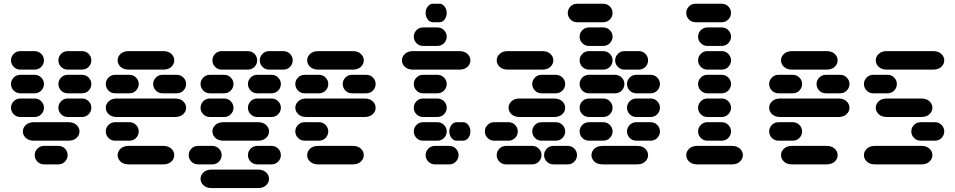

<svg xmlns="http://www.w3.org/2000/svg" viewBox="-20 -881 5040 1013"><path d="M212.9 -13.7H287.1Q308.6 -13.7 322.8 -28.3Q336.9 -43 336.9 -62.5Q336.9 -82 322.8 -96.7Q308.6 -111.3 287.1 -111.3H212.9Q191.4 -111.3 177.2 -96.7Q163.1 -82 163.1 -62.5Q163.1 -43 177.2 -28.3Q191.4 -13.7 212.9 -13.7ZM159.2 -138.7H340.8Q368.2 -138.7 383.8 -153.3Q399.4 -168 399.4 -187.5Q399.4 -207 383.8 -221.7Q368.2 -236.3 340.8 -236.3H159.2Q131.8 -236.3 116.2 -221.7Q100.6 -207 100.6 -187.5Q100.6 -168 116.2 -153.3Q131.8 -138.7 159.2 -138.7ZM87.9 -263.7H162.1Q183.6 -263.7 197.8 -278.3Q211.9 -293 211.9 -312.5Q211.9 -332 197.8 -346.7Q183.6 -361.3 162.1 -361.3H87.9Q66.4 -361.3 52.2 -346.7Q38.1 -332 38.1 -312.5Q38.1 -293 52.2 -278.3Q66.4 -263.7 87.9 -263.7ZM337.9 -263.7H412.1Q433.6 -263.7 447.8 -278.3Q461.9 -293 461.9 -312.5Q461.9 -332 447.8 -346.7Q433.6 -361.3 412.1 -361.3H337.9Q316.4 -361.3 302.2 -346.7Q288.1 -332 288.1 -312.5Q288.1 -293 302.2 -278.3Q316.4 -263.7 337.9 -263.7ZM87.9 -388.7H162.1Q183.6 -388.7 197.8 -403.3Q211.9 -418 211.9 -437.5Q211.9 -457 197.8 -471.7Q183.6 -486.3 162.1 -486.3H87.9Q66.4 -486.3 52.2 -471.7Q38.1 -457 38.1 -437.5Q38.1 -418 52.2 -403.3Q66.4 -388.7 87.9 -388.7ZM337.9 -388.7H412.1Q433.6 -388.7 447.8 -403.3Q461.9 -418 461.9 -437.5Q461.9 -457 447.8 -471.7Q433.6 -486.3 412.1 -486.3H337.9Q316.4 -486.3 302.2 -471.7Q288.1 -457 288.1 -437.5Q288.1 -418 302.2 -403.3Q316.4 -388.7 337.9 -388.7ZM87.9 -513.7H162.1Q183.6 -513.7 197.8 -528.3Q211.9 -543 211.9 -562.5Q211.9 -582 197.8 -596.7Q183.6 -611.3 162.1 -611.3H87.9Q66.4 -611.3 52.2 -596.7Q38.1 -582 38.1 -562.5Q38.1 -543 52.2 -528.3Q66.4 -513.7 87.9 -513.7ZM337.9 -513.7H412.1Q433.6 -513.7 447.8 -528.3Q461.9 -543 461.9 -562.5Q461.9 -582 447.8 -596.7Q433.6 -611.3 412.1 -611.3H337.9Q316.4 -611.3 302.2 -596.7Q288.1 -582 288.1 -562.5Q288.1 -543 302.2 -528.3Q316.4 -513.7 337.9 -513.7Z M659.2 -13.7H840.8Q868.2 -13.7 883.8 -28.3Q899.4 -43 899.4 -62.5Q899.4 -82 883.8 -96.7Q868.2 -111.3 840.8 -111.3H659.2Q631.8 -111.3 616.2 -96.7Q600.6 -82 600.6 -62.5Q600.6 -43 616.2 -28.3Q631.8 -13.7 659.2 -13.7ZM587.9 -138.7H662.1Q683.6 -138.7 697.8 -153.3Q711.9 -168 711.9 -187.5Q711.9 -207 697.8 -221.7Q683.6 -236.3 662.1 -236.3H587.9Q566.4 -236.3 552.2 -221.7Q538.1 -207 538.1 -187.5Q538.1 -168 552.2 -153.3Q566.4 -138.7 587.9 -138.7ZM596.7 -263.7H903.3Q930.7 -263.7 946.3 -278.3Q961.9 -293 961.9 -312.5Q961.9 -332 946.3 -346.7Q930.7 -361.3 903.3 -361.3H596.7Q569.3 -361.3 553.7 -346.7Q538.1 -332 538.1 -312.5Q538.1 -293 553.7 -278.3Q569.3 -263.7 596.7 -263.7ZM587.9 -388.7H662.1Q683.6 -388.7 697.8 -403.3Q711.9 -418 711.9 -437.5Q711.9 -457 697.8 -471.7Q683.6 -486.3 662.1 -486.3H587.9Q566.4 -486.3 552.2 -471.7Q538.1 -457 538.1 -437.5Q538.1 -418 552.2 -403.3Q566.4 -388.7 587.9 -388.7ZM837.9 -388.7H912.1Q933.6 -388.7 947.8 -403.3Q961.9 -418 961.9 -437.5Q961.9 -457 947.8 -471.7Q933.6 -486.3 912.1 -486.3H837.9Q816.4 -486.3 802.2 -471.7Q788.1 -457 788.1 -437.5Q788.1 -418 802.2 -403.3Q816.4 -388.7 837.9 -388.7ZM659.2 -513.7H840.8Q868.2 -513.7 883.8 -528.3Q899.4 -543 899.4 -562.5Q899.4 -582 883.8 -596.7Q868.2 -611.3 840.8 -611.3H659.2Q631.8 -611.3 616.2 -596.7Q600.6 -582 600.6 -562.5Q600.6 -543 616.2 -528.3Q631.8 -513.7 659.2 -513.7Z M1096.7 111.3H1340.8Q1368.2 111.3 1383.8 96.7Q1399.4 82 1399.4 62.5Q1399.4 43 1383.8 28.3Q1368.2 13.7 1340.8 13.7H1096.7Q1069.3 13.7 1053.7 28.3Q1038.1 43 1038.1 62.5Q1038.1 82 1053.7 96.7Q1069.3 111.3 1096.7 111.3ZM1025.4 -13.7H1099.6Q1121.1 -13.7 1135.3 -28.3Q1149.4 -43 1149.4 -62.5Q1149.4 -82 1135.3 -96.7Q1121.1 -111.3 1099.6 -111.3H1025.4Q1003.9 -111.3 989.7 -96.7Q975.6 -82 975.6 -62.5Q975.6 -43 989.7 -28.3Q1003.9 -13.7 1025.4 -13.7ZM1337.9 -13.7H1412.1Q1433.6 -13.7 1447.8 -28.3Q1461.9 -43 1461.9 -62.5Q1461.9 -82 1447.8 -96.7Q1433.6 -111.3 1412.1 -111.3H1337.9Q1316.4 -111.3 1302.2 -96.7Q1288.1 -82 1288.1 -62.5Q1288.1 -43 1302.2 -28.3Q1316.4 -13.7 1337.9 -13.7ZM1159.2 -138.7H1340.8Q1368.2 -138.7 1383.8 -153.3Q1399.4 -168 1399.4 -187.5Q1399.4 -207 1383.8 -221.7Q1368.2 -236.3 1340.8 -236.3H1159.2Q1131.8 -236.3 1116.2 -221.7Q1100.6 -207 1100.6 -187.5Q1100.6 -168 1116.2 -153.3Q1131.8 -138.7 1159.2 -138.7ZM1087.9 -263.7H1162.1Q1183.6 -263.7 1197.8 -278.3Q1211.9 -293 1211.9 -312.5Q1211.9 -332 1197.8 -346.7Q1183.6 -361.3 1162.1 -361.3H1087.9Q1066.4 -361.3 1052.2 -346.7Q1038.1 -332 1038.1 -312.5Q1038.1 -293 1052.2 -278.3Q1066.4 -263.7 1087.9 -263.7ZM1337.9 -263.7H1412.1Q1433.6 -263.7 1447.8 -278.3Q1461.9 -293 1461.9 -312.5Q1461.9 -332 1447.8 -346.7Q1433.6 -361.3 1412.1 -361.3H1337.9Q1316.4 -361.3 1302.2 -346.7Q1288.1 -332 1288.1 -312.5Q1288.1 -293 1302.2 -278.3Q1316.4 -263.7 1337.9 -263.7ZM1087.9 -388.7H1162.1Q1183.6 -388.7 1197.8 -403.3Q1211.9 -418 1211.9 -437.5Q1211.9 -457 1197.8 -471.7Q1183.6 -486.3 1162.1 -486.3H1087.9Q1066.4 -486.3 1052.2 -471.7Q1038.1 -457 1038.1 -437.5Q1038.1 -418 1052.2 -403.3Q1066.4 -388.7 1087.9 -388.7ZM1337.9 -388.7H1412.1Q1433.6 -388.7 1447.8 -403.3Q1461.9 -418 1461.9 -437.5Q1461.9 -457 1447.8 -471.7Q1433.6 -486.3 1412.1 -486.3H1337.9Q1316.4 -486.3 1302.2 -471.7Q1288.1 -457 1288.1 -437.5Q1288.1 -418 1302.2 -403.3Q1316.4 -388.7 1337.9 -388.7ZM1150.4 -513.7H1287.1Q1308.6 -513.7 1322.8 -528.3Q1336.9 -543 1336.9 -562.5Q1336.9 -582 1322.8 -596.7Q1308.6 -611.3 1287.1 -611.3H1150.4Q1128.9 -611.3 1114.7 -596.7Q1100.6 -582 1100.6 -562.5Q1100.6 -543 1114.7 -528.3Q1128.9 -513.7 1150.4 -513.7ZM1400.4 -513.7H1474.6Q1496.1 -513.7 1510.3 -528.3Q1524.4 -543 1524.4 -562.5Q1524.4 -582 1510.3 -596.7Q1496.1 -611.3 1474.6 -611.3H1400.4Q1378.9 -611.3 1364.7 -596.7Q1350.6 -582 1350.6 -562.5Q1350.6 -543 1364.7 -528.3Q1378.9 -513.7 1400.4 -513.7Z M1659.2 -13.7H1840.8Q1868.2 -13.7 1883.8 -28.3Q1899.4 -43 1899.4 -62.5Q1899.4 -82 1883.8 -96.7Q1868.2 -111.3 1840.8 -111.3H1659.2Q1631.8 -111.3 1616.2 -96.7Q1600.6 -82 1600.6 -62.5Q1600.6 -43 1616.2 -28.3Q1631.8 -13.7 1659.2 -13.7ZM1587.9 -138.7H1662.1Q1683.6 -138.7 1697.8 -153.3Q1711.9 -168 1711.9 -187.5Q1711.9 -207 1697.8 -221.7Q1683.6 -236.3 1662.1 -236.3H1587.9Q1566.4 -236.3 1552.2 -221.7Q1538.1 -207 1538.1 -187.5Q1538.1 -168 1552.2 -153.3Q1566.4 -138.7 1587.9 -138.7ZM1596.7 -263.7H1903.3Q1930.7 -263.7 1946.3 -278.3Q1961.9 -293 1961.9 -312.5Q1961.9 -332 1946.3 -346.7Q1930.7 -361.3 1903.3 -361.3H1596.7Q1569.3 -361.3 1553.7 -346.7Q1538.1 -332 1538.1 -312.5Q1538.1 -293 1553.7 -278.3Q1569.3 -263.7 1596.7 -263.7ZM1587.9 -388.7H1662.1Q1683.6 -388.7 1697.8 -403.3Q1711.9 -418 1711.9 -437.5Q1711.9 -457 1697.8 -471.7Q1683.6 -486.3 1662.1 -486.3H1587.9Q1566.4 -486.3 1552.2 -471.7Q1538.1 -457 1538.1 -437.5Q1538.1 -418 1552.2 -403.3Q1566.4 -388.7 1587.9 -388.7ZM1837.9 -388.7H1912.1Q1933.6 -388.7 1947.8 -403.3Q1961.9 -418 1961.9 -437.5Q1961.9 -457 1947.8 -471.7Q1933.6 -486.3 1912.1 -486.3H1837.9Q1816.4 -486.3 1802.2 -471.7Q1788.1 -457 1788.1 -437.5Q1788.1 -418 1802.2 -403.3Q1816.4 -388.7 1837.9 -388.7ZM1659.2 -513.7H1840.8Q1868.2 -513.7 1883.8 -528.3Q1899.4 -543 1899.4 -562.5Q1899.4 -582 1883.8 -596.7Q1868.2 -611.3 1840.8 -611.3H1659.2Q1631.8 -611.3 1616.2 -596.7Q1600.6 -582 1600.6 -562.5Q1600.6 -543 1616.2 -528.3Q1631.8 -513.7 1659.2 -513.7Z M2275.4 -13.7H2349.6Q2371.1 -13.7 2385.3 -28.3Q2399.4 -43 2399.4 -62.5Q2399.4 -82 2385.3 -96.7Q2371.1 -111.3 2349.6 -111.3H2275.4Q2253.9 -111.3 2239.7 -96.7Q2225.6 -82 2225.6 -62.5Q2225.6 -43 2239.7 -28.3Q2253.9 -13.7 2275.4 -13.7ZM2212.9 -138.7H2287.1Q2308.6 -138.7 2322.8 -153.3Q2336.9 -168 2336.9 -187.5Q2336.9 -207 2322.8 -221.7Q2308.6 -236.3 2287.1 -236.3H2212.9Q2191.4 -236.3 2177.2 -221.7Q2163.1 -207 2163.1 -187.5Q2163.1 -168 2177.2 -153.3Q2191.4 -138.7 2212.9 -138.7ZM2389.6 -138.7H2422.9Q2439.5 -138.7 2450.7 -153.3Q2461.9 -168 2461.9 -187.5Q2461.9 -207 2450.7 -221.7Q2439.5 -236.3 2422.9 -236.3H2389.6Q2373 -236.3 2361.8 -221.7Q2350.6 -207 2350.6 -187.5Q2350.6 -168 2361.8 -153.3Q2373 -138.7 2389.6 -138.7ZM2212.9 -263.7H2287.1Q2308.6 -263.7 2322.8 -278.3Q2336.9 -293 2336.9 -312.5Q2336.9 -332 2322.8 -346.7Q2308.6 -361.3 2287.1 -361.3H2212.9Q2191.4 -361.3 2177.2 -346.7Q2163.1 -332 2163.1 -312.5Q2163.1 -293 2177.2 -278.3Q2191.4 -263.7 2212.9 -263.7ZM2212.9 -388.7H2287.1Q2308.6 -388.7 2322.8 -403.3Q2336.9 -418 2336.9 -437.5Q2336.9 -457 2322.8 -471.7Q2308.6 -486.3 2287.1 -486.3H2212.9Q2191.4 -486.3 2177.2 -471.7Q2163.1 -457 2163.1 -437.5Q2163.1 -418 2177.2 -403.3Q2191.4 -388.7 2212.9 -388.7ZM2159.2 -513.7H2403.3Q2430.7 -513.7 2446.3 -528.3Q2461.9 -543 2461.9 -562.5Q2461.9 -582 2446.3 -596.7Q2430.7 -611.3 2403.3 -611.3H2159.2Q2131.8 -611.3 2116.2 -596.7Q2100.6 -582 2100.6 -562.5Q2100.6 -543 2116.2 -528.3Q2131.8 -513.7 2159.2 -513.7ZM2212.9 -638.7H2287.1Q2308.6 -638.7 2322.8 -653.3Q2336.9 -668 2336.9 -687.5Q2336.9 -707 2322.8 -721.7Q2308.6 -736.3 2287.1 -736.3H2212.9Q2191.4 -736.3 2177.2 -721.7Q2163.1 -707 2163.1 -687.5Q2163.1 -668 2177.2 -653.3Q2191.4 -638.7 2212.9 -638.7ZM2264.6 -763.7H2297.9Q2314.5 -763.7 2325.7 -778.3Q2336.9 -793 2336.9 -812.5Q2336.9 -832 2325.7 -846.7Q2314.5 -861.3 2297.9 -861.3H2264.6Q2248 -861.3 2236.8 -846.7Q2225.6 -832 2225.6 -812.5Q2225.6 -793 2236.8 -778.3Q2248 -763.7 2264.6 -763.7Z M2650.4 -13.7H2787.1Q2808.6 -13.7 2822.8 -28.3Q2836.9 -43 2836.9 -62.5Q2836.9 -82 2822.8 -96.7Q2808.6 -111.3 2787.1 -111.3H2650.4Q2628.9 -111.3 2614.7 -96.7Q2600.6 -82 2600.6 -62.5Q2600.6 -43 2614.7 -28.3Q2628.9 -13.7 2650.4 -13.7ZM2900.4 -13.7H2974.6Q2996.1 -13.7 3010.3 -28.3Q3024.4 -43 3024.4 -62.5Q3024.4 -82 3010.3 -96.7Q2996.1 -111.3 2974.6 -111.3H2900.4Q2878.9 -111.3 2864.7 -96.7Q2850.6 -82 2850.6 -62.5Q2850.6 -43 2864.7 -28.3Q2878.9 -13.7 2900.4 -13.7ZM2587.9 -138.7H2662.1Q2683.6 -138.7 2697.8 -153.3Q2711.9 -168 2711.9 -187.5Q2711.9 -207 2697.8 -221.7Q2683.6 -236.3 2662.1 -236.3H2587.9Q2566.4 -236.3 2552.2 -221.7Q2538.1 -207 2538.1 -187.5Q2538.1 -168 2552.2 -153.3Q2566.4 -138.7 2587.9 -138.7ZM2837.9 -138.7H2912.1Q2933.6 -138.7 2947.8 -153.3Q2961.9 -168 2961.9 -187.5Q2961.9 -207 2947.8 -221.7Q2933.6 -236.3 2912.1 -236.3H2837.9Q2816.4 -236.3 2802.2 -221.7Q2788.1 -207 2788.1 -187.5Q2788.1 -168 2802.2 -153.3Q2816.4 -138.7 2837.9 -138.7ZM2721.7 -263.7H2903.3Q2930.7 -263.7 2946.3 -278.3Q2961.9 -293 2961.9 -312.5Q2961.9 -332 2946.3 -346.7Q2930.7 -361.3 2903.3 -361.3H2721.7Q2694.3 -361.3 2678.7 -346.7Q2663.1 -332 2663.1 -312.5Q2663.1 -293 2678.7 -278.3Q2694.3 -263.7 2721.7 -263.7ZM2837.9 -388.7H2912.1Q2933.6 -388.7 2947.8 -403.3Q2961.9 -418 2961.9 -437.5Q2961.9 -457 2947.8 -471.7Q2933.6 -486.3 2912.1 -486.3H2837.9Q2816.4 -486.3 2802.2 -471.7Q2788.1 -457 2788.1 -437.5Q2788.1 -418 2802.2 -403.3Q2816.4 -388.7 2837.9 -388.7ZM2659.2 -513.7H2840.8Q2868.2 -513.7 2883.8 -528.3Q2899.4 -543 2899.4 -562.5Q2899.4 -582 2883.8 -596.7Q2868.2 -611.3 2840.8 -611.3H2659.2Q2631.8 -611.3 2616.2 -596.7Q2600.6 -582 2600.6 -562.5Q2600.6 -543 2616.2 -528.3Q2631.8 -513.7 2659.2 -513.7Z M3159.2 -13.7H3340.8Q3368.2 -13.7 3383.8 -28.3Q3399.4 -43 3399.4 -62.5Q3399.4 -82 3383.8 -96.7Q3368.2 -111.3 3340.8 -111.3H3159.2Q3131.8 -111.3 3116.2 -96.7Q3100.6 -82 3100.6 -62.5Q3100.6 -43 3116.2 -28.3Q3131.8 -13.7 3159.2 -13.7ZM3087.9 -138.7H3162.1Q3183.6 -138.7 3197.8 -153.3Q3211.9 -168 3211.9 -187.5Q3211.9 -207 3197.8 -221.7Q3183.6 -236.3 3162.1 -236.3H3087.9Q3066.4 -236.3 3052.2 -221.7Q3038.1 -207 3038.1 -187.5Q3038.1 -168 3052.2 -153.3Q3066.4 -138.7 3087.9 -138.7ZM3337.9 -138.7H3412.1Q3433.6 -138.7 3447.8 -153.3Q3461.9 -168 3461.9 -187.5Q3461.9 -207 3447.8 -221.7Q3433.6 -236.3 3412.1 -236.3H3337.9Q3316.4 -236.3 3302.2 -221.7Q3288.1 -207 3288.1 -187.5Q3288.1 -168 3302.2 -153.3Q3316.4 -138.7 3337.9 -138.7ZM3087.9 -263.7H3162.1Q3183.6 -263.7 3197.8 -278.3Q3211.9 -293 3211.9 -312.5Q3211.9 -332 3197.8 -346.7Q3183.6 -361.3 3162.1 -361.3H3087.9Q3066.4 -361.3 3052.2 -346.7Q3038.1 -332 3038.1 -312.5Q3038.1 -293 3052.2 -278.3Q3066.4 -263.7 3087.9 -263.7ZM3337.9 -263.7H3412.1Q3433.6 -263.7 3447.8 -278.3Q3461.9 -293 3461.9 -312.5Q3461.9 -332 3447.8 -346.7Q3433.6 -361.3 3412.1 -361.3H3337.9Q3316.4 -361.3 3302.2 -346.7Q3288.1 -332 3288.1 -312.5Q3288.1 -293 3302.2 -278.3Q3316.4 -263.7 3337.9 -263.7ZM3087.9 -388.7H3224.6Q3246.1 -388.7 3260.3 -403.3Q3274.4 -418 3274.4 -437.5Q3274.4 -457 3260.3 -471.7Q3246.1 -486.3 3224.6 -486.3H3087.9Q3066.4 -486.3 3052.2 -471.7Q3038.1 -457 3038.1 -437.5Q3038.1 -418 3052.2 -403.3Q3066.4 -388.7 3087.9 -388.7ZM3337.9 -388.7H3412.1Q3433.6 -388.7 3447.8 -403.3Q3461.9 -418 3461.9 -437.5Q3461.9 -457 3447.8 -471.7Q3433.6 -486.3 3412.1 -486.3H3337.9Q3316.4 -486.3 3302.2 -471.7Q3288.1 -457 3288.1 -437.5Q3288.1 -418 3302.2 -403.3Q3316.4 -388.7 3337.9 -388.7ZM3087.9 -513.7H3162.1Q3183.6 -513.7 3197.8 -528.3Q3211.9 -543 3211.9 -562.5Q3211.9 -582 3197.8 -596.7Q3183.6 -611.3 3162.1 -611.3H3087.9Q3066.4 -611.3 3052.2 -596.7Q3038.1 -582 3038.1 -562.5Q3038.1 -543 3052.2 -528.3Q3066.4 -513.7 3087.9 -513.7ZM3275.4 -513.7H3349.6Q3371.1 -513.7 3385.3 -528.3Q3399.4 -543 3399.4 -562.5Q3399.4 -582 3385.3 -596.7Q3371.1 -611.3 3349.6 -611.3H3275.4Q3253.9 -611.3 3239.7 -596.7Q3225.6 -582 3225.6 -562.5Q3225.6 -543 3239.7 -528.3Q3253.9 -513.7 3275.4 -513.7ZM3087.9 -638.7H3162.1Q3183.6 -638.7 3197.8 -653.3Q3211.9 -668 3211.9 -687.5Q3211.9 -707 3197.8 -721.7Q3183.6 -736.3 3162.1 -736.3H3087.9Q3066.4 -736.3 3052.2 -721.7Q3038.1 -707 3038.1 -687.5Q3038.1 -668 3052.2 -653.3Q3066.4 -638.7 3087.9 -638.7ZM3025.4 -763.7H3162.1Q3183.6 -763.7 3197.8 -778.3Q3211.9 -793 3211.9 -812.5Q3211.9 -832 3197.8 -846.7Q3183.6 -861.3 3162.1 -861.3H3025.4Q3003.9 -861.3 2989.7 -846.7Q2975.6 -832 2975.6 -812.5Q2975.6 -793 2989.7 -778.3Q3003.9 -763.7 3025.4 -763.7Z M3659.2 -13.7H3840.8Q3868.2 -13.7 3883.8 -28.3Q3899.4 -43 3899.4 -62.5Q3899.4 -82 3883.8 -96.7Q3868.2 -111.3 3840.8 -111.3H3659.2Q3631.8 -111.3 3616.2 -96.7Q3600.6 -82 3600.6 -62.5Q3600.6 -43 3616.2 -28.3Q3631.8 -13.7 3659.2 -13.7ZM3712.9 -138.7H3787.1Q3808.6 -138.7 3822.8 -153.3Q3836.9 -168 3836.9 -187.5Q3836.9 -207 3822.8 -221.7Q3808.6 -236.3 3787.1 -236.3H3712.9Q3691.4 -236.3 3677.2 -221.7Q3663.1 -207 3663.1 -187.5Q3663.1 -168 3677.2 -153.3Q3691.4 -138.7 3712.9 -138.7ZM3712.9 -263.7H3787.1Q3808.6 -263.7 3822.8 -278.3Q3836.9 -293 3836.9 -312.5Q3836.9 -332 3822.8 -346.7Q3808.6 -361.3 3787.1 -361.3H3712.9Q3691.4 -361.3 3677.2 -346.7Q3663.1 -332 3663.1 -312.5Q3663.1 -293 3677.2 -278.3Q3691.4 -263.7 3712.9 -263.7ZM3712.9 -388.7H3787.1Q3808.6 -388.7 3822.8 -403.3Q3836.9 -418 3836.9 -437.5Q3836.9 -457 3822.8 -471.7Q3808.6 -486.3 3787.1 -486.3H3712.9Q3691.4 -486.3 3677.2 -471.7Q3663.1 -457 3663.1 -437.5Q3663.1 -418 3677.2 -403.3Q3691.4 -388.7 3712.9 -388.7ZM3712.9 -513.7H3787.1Q3808.6 -513.7 3822.8 -528.3Q3836.9 -543 3836.9 -562.5Q3836.9 -582 3822.8 -596.7Q3808.6 -611.3 3787.1 -611.3H3712.9Q3691.4 -611.3 3677.2 -596.7Q3663.1 -582 3663.1 -562.5Q3663.1 -543 3677.2 -528.3Q3691.4 -513.7 3712.9 -513.7ZM3712.9 -638.7H3787.1Q3808.6 -638.7 3822.8 -653.3Q3836.9 -668 3836.9 -687.5Q3836.9 -707 3822.8 -721.7Q3808.6 -736.3 3787.1 -736.3H3712.9Q3691.4 -736.3 3677.2 -721.7Q3663.1 -707 3663.1 -687.5Q3663.1 -668 3677.2 -653.3Q3691.4 -638.7 3712.9 -638.7ZM3650.4 -763.7H3787.1Q3808.6 -763.7 3822.8 -778.3Q3836.9 -793 3836.9 -812.5Q3836.9 -832 3822.8 -846.7Q3808.6 -861.3 3787.1 -861.3H3650.4Q3628.9 -861.3 3614.7 -846.7Q3600.6 -832 3600.6 -812.5Q3600.6 -793 3614.7 -778.3Q3628.9 -763.7 3650.4 -763.7Z M4159.2 -13.7H4340.8Q4368.2 -13.7 4383.8 -28.3Q4399.4 -43 4399.4 -62.5Q4399.4 -82 4383.8 -96.7Q4368.2 -111.3 4340.8 -111.3H4159.2Q4131.8 -111.3 4116.2 -96.7Q4100.6 -82 4100.6 -62.5Q4100.6 -43 4116.2 -28.3Q4131.8 -13.7 4159.2 -13.7ZM4087.9 -138.7H4162.1Q4183.6 -138.7 4197.8 -153.3Q4211.9 -168 4211.9 -187.5Q4211.9 -207 4197.8 -221.7Q4183.6 -236.3 4162.1 -236.3H4087.9Q4066.4 -236.3 4052.2 -221.7Q4038.1 -207 4038.1 -187.5Q4038.1 -168 4052.2 -153.3Q4066.4 -138.7 4087.9 -138.7ZM4096.7 -263.7H4403.3Q4430.7 -263.7 4446.3 -278.3Q4461.9 -293 4461.9 -312.5Q4461.9 -332 4446.3 -346.7Q4430.7 -361.3 4403.3 -361.3H4096.7Q4069.3 -361.3 4053.7 -346.7Q4038.1 -332 4038.1 -312.5Q4038.1 -293 4053.7 -278.3Q4069.3 -263.7 4096.7 -263.7ZM4087.9 -388.7H4162.1Q4183.6 -388.7 4197.8 -403.3Q4211.9 -418 4211.9 -437.5Q4211.9 -457 4197.8 -471.7Q4183.6 -486.3 4162.1 -486.3H4087.9Q4066.4 -486.3 4052.2 -471.7Q4038.1 -457 4038.1 -437.5Q4038.1 -418 4052.2 -403.3Q4066.4 -388.7 4087.9 -388.7ZM4337.9 -388.7H4412.1Q4433.6 -388.7 4447.8 -403.3Q4461.9 -418 4461.9 -437.5Q4461.9 -457 4447.8 -471.7Q4433.6 -486.3 4412.1 -486.3H4337.9Q4316.4 -486.3 4302.2 -471.7Q4288.1 -457 4288.1 -437.5Q4288.1 -418 4302.2 -403.3Q4316.4 -388.7 4337.9 -388.7ZM4159.2 -513.7H4340.8Q4368.2 -513.7 4383.8 -528.3Q4399.4 -543 4399.4 -562.5Q4399.4 -582 4383.8 -596.7Q4368.2 -611.3 4340.8 -611.3H4159.2Q4131.8 -611.3 4116.2 -596.7Q4100.6 -582 4100.6 -562.5Q4100.6 -543 4116.2 -528.3Q4131.8 -513.7 4159.2 -513.7Z M4596.7 -13.7H4840.8Q4868.2 -13.7 4883.8 -28.3Q4899.4 -43 4899.4 -62.5Q4899.4 -82 4883.8 -96.7Q4868.2 -111.3 4840.8 -111.3H4596.7Q4569.3 -111.3 4553.7 -96.7Q4538.1 -82 4538.1 -62.5Q4538.1 -43 4553.7 -28.3Q4569.3 -13.7 4596.7 -13.7ZM4837.9 -138.7H4912.1Q4933.6 -138.7 4947.8 -153.3Q4961.9 -168 4961.9 -187.5Q4961.9 -207 4947.8 -221.7Q4933.6 -236.3 4912.1 -236.3H4837.9Q4816.4 -236.3 4802.2 -221.7Q4788.1 -207 4788.1 -187.5Q4788.1 -168 4802.2 -153.3Q4816.4 -138.7 4837.9 -138.7ZM4659.2 -263.7H4840.8Q4868.2 -263.7 4883.8 -278.3Q4899.4 -293 4899.4 -312.5Q4899.4 -332 4883.8 -346.7Q4868.2 -361.3 4840.8 -361.3H4659.2Q4631.8 -361.3 4616.2 -346.7Q4600.6 -332 4600.6 -312.5Q4600.6 -293 4616.2 -278.3Q4631.8 -263.7 4659.2 -263.7ZM4587.9 -388.7H4662.1Q4683.6 -388.7 4697.8 -403.3Q4711.9 -418 4711.9 -437.5Q4711.9 -457 4697.8 -471.7Q4683.6 -486.3 4662.1 -486.3H4587.9Q4566.4 -486.3 4552.2 -471.7Q4538.1 -457 4538.1 -437.5Q4538.1 -418 4552.2 -403.3Q4566.4 -388.7 4587.9 -388.7ZM4659.2 -513.7H4903.3Q4930.7 -513.7 4946.3 -528.3Q4961.9 -543 4961.9 -562.5Q4961.9 -582 4946.3 -596.7Q4930.7 -611.3 4903.3 -611.3H4659.2Q4631.8 -611.3 4616.2 -596.7Q4600.6 -582 4600.6 -562.5Q4600.6 -543 4616.2 -528.3Q4631.8 -513.7 4659.2 -513.7Z"/></svg>

Font: Workbench
Style: Regular
Weight: 400
Designer: Jens Kutilek
Foundry: Jens Kutilek
Version: Version 2.001